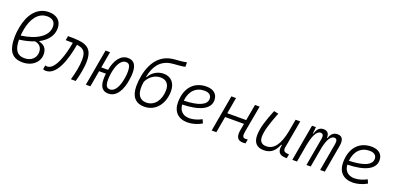

<svg xmlns="http://www.w3.org/2000/svg" viewBox="5 -1647 5263 2561"><g transform="rotate(20 2636.5 -366.0)"><path d="M408.7 -335.9C516.1 -392.6 578.1 -474.6 578.1 -577.1C578.1 -689.5 500 -741.7 396.5 -741.7C223.1 -741.7 126 -594.7 92.8 -417C83 -368.2 77.6 -319.8 77.6 -263.2C77.6 -111.8 119.1 9.8 289.1 9.8C432.6 9.8 521.5 -81.1 521.5 -186.5C521.5 -240.7 500.5 -309.6 408.7 -327.6ZM146.5 -317.9C148.4 -349.6 152.8 -381.8 158.7 -411.6C188.5 -567.4 266.1 -680.7 394 -680.7C450.7 -680.7 511.2 -658.7 511.2 -575.2C511.2 -441.4 365.2 -348.1 146.5 -317.9ZM354.5 -311.5C436 -297.4 454.6 -241.7 454.6 -191.9C454.6 -115.2 396 -51.3 296.4 -51.3C180.2 -51.3 145.5 -134.8 144.5 -259.8C223.6 -270 294.4 -287.6 354.5 -311.5Z M975.6 0H1043.5C1068.8 -85.9 1093.8 -203.6 1093.8 -298.8C1093.8 -509.3 975.6 -528.8 742.7 -527.3L732.4 -466.8C770.5 -466.8 804.2 -466.3 833.5 -464.8V-463.9C804.7 -295.9 734.9 -51.3 619.1 -51.3C612.3 -51.3 606.4 -52.2 591.8 -57.1L581.5 0.5C594.2 7.8 609.4 9.8 621.1 9.8C778.3 9.8 856.9 -240.7 894.5 -456.5L895 -460C996.6 -445.8 1027.8 -405.8 1027.8 -295.4C1027.8 -211.4 1004.9 -99.6 975.6 0Z M1508.8 9.8C1624 9.8 1693.4 -111.8 1713.4 -272.9C1718.8 -303.2 1720.7 -334.5 1720.7 -364.3C1720.7 -471.2 1680.2 -527.3 1596.2 -527.3C1490.2 -527.3 1424.8 -427.7 1398.4 -287.1H1302.7L1343.3 -517.6H1279.3L1188 0H1252L1292.5 -229.5H1389.2C1385.7 -203.6 1384.3 -177.2 1384.3 -151.4C1384.3 -44.9 1424.8 9.8 1508.8 9.8ZM1510.7 -50.3C1460 -50.3 1442.9 -85.9 1442.9 -167.5C1442.9 -192.4 1445.3 -220.2 1449.7 -248.5C1467.3 -367.7 1512.7 -467.3 1589.4 -467.3C1638.7 -467.3 1655.3 -431.6 1655.3 -350.1C1655.3 -326.2 1653.3 -298.3 1648.4 -270C1631.3 -150.9 1585.4 -50.3 1510.7 -50.3Z M2018.1 9.8C2180.7 9.8 2283.2 -127 2285.2 -301.8C2286.1 -427.2 2215.3 -493.2 2114.7 -493.2C2034.2 -493.2 1953.1 -446.3 1915.5 -372.6L1907.2 -373.5C1935.5 -526.4 2010.3 -632.3 2155.3 -655.3C2214.8 -664.6 2307.1 -663.6 2355 -679.2L2353 -741.7C2293.5 -726.1 2210 -726.1 2151.9 -717.8C2026.4 -699.2 1939 -623 1887.7 -509.8C1846.7 -424.8 1826.7 -308.1 1826.7 -214.8C1826.7 -74.2 1886.7 9.8 2018.1 9.8ZM2026.4 -51.3C1912.6 -51.3 1874.5 -150.4 1900.9 -298.8C1926.8 -362.8 2000 -432.1 2092.3 -432.1C2180.2 -432.1 2219.7 -377 2218.8 -294.4C2217.3 -160.6 2146 -51.3 2026.4 -51.3Z M2635.7 -51.3C2546.4 -51.3 2490.7 -103 2486.3 -190.9C2728 -196.3 2870.6 -263.7 2870.6 -390.6C2870.6 -476.6 2811.5 -527.3 2711.4 -527.3C2532.7 -527.3 2422.9 -402.3 2422.9 -199.7C2422.9 -67.9 2500 9.8 2631.3 9.8C2695.8 9.8 2770 -11.2 2832 -47.4L2809.6 -100.1C2752.9 -69.3 2689 -51.3 2635.7 -51.3ZM2488.3 -246.6C2502.4 -383.8 2582.5 -466.3 2704.1 -466.3C2768.1 -466.3 2804.7 -436.5 2804.7 -387.7C2804.7 -298.8 2690.9 -252 2488.3 -246.6Z M2974.1 0H3040.5L3081.1 -230H3349.1L3332 -136.7C3313.5 -35.2 3344.7 9.8 3422.4 9.8C3435.1 9.8 3446.3 9.3 3456.5 7.8L3467.8 -51.3C3457 -49.8 3446.8 -48.8 3436.5 -48.8C3395 -48.8 3386.7 -76.2 3398.4 -141.6L3466.3 -517.6H3400.9L3359.4 -287.6H3090.8L3131.3 -517.6H3065.4Z M3713.9 10.3C3825.2 10.3 3874.5 -53.2 3911.1 -138.7H3920.9C3901.4 -47.4 3925.8 4.9 4030.3 4.9H4041.5L4052.2 -53.7H4039.1C3981.9 -56.2 3964.8 -75.7 3973.6 -126.5L4043 -517.6H3977.1L3945.3 -341.3C3907.2 -144 3835.9 -50.8 3727.5 -50.8C3665 -50.8 3631.3 -85.4 3631.3 -150.9C3631.3 -232.9 3664.6 -341.8 3731.9 -514.6L3668 -527.3C3602.1 -365.2 3565.4 -251 3565.4 -145C3565.4 -43.9 3617.2 10.3 3713.9 10.3Z M4265.1 -517.6H4210L4118.7 0H4185.1L4228 -244.1V-242.7C4254.9 -390.6 4296.4 -469.7 4351.1 -469.7C4384.3 -469.7 4397.5 -444.3 4388.7 -394.5L4318.8 0H4379.4L4429.7 -282.7C4455.1 -404.3 4494.6 -469.7 4545.9 -469.7C4578.1 -469.7 4591.8 -443.8 4583 -394.5L4513.7 0H4579.6L4648.4 -390.6C4664.1 -480.5 4637.7 -527.3 4572.3 -527.3C4515.6 -527.3 4481 -497.1 4460 -432.6H4453.1C4455.1 -496.1 4427.7 -527.3 4372.6 -527.3C4317.4 -527.3 4282.7 -493.2 4263.2 -422.9H4256.3Z M4979.5 -51.3C4890.1 -51.3 4834.5 -103 4830.1 -190.9C5071.8 -196.3 5214.4 -263.7 5214.4 -390.6C5214.4 -476.6 5155.3 -527.3 5055.2 -527.3C4876.5 -527.3 4766.6 -402.3 4766.6 -199.7C4766.6 -67.9 4843.8 9.8 4975.1 9.8C5039.6 9.8 5113.8 -11.2 5175.8 -47.4L5153.3 -100.1C5096.7 -69.3 5032.7 -51.3 4979.5 -51.3ZM4832 -246.6C4846.2 -383.8 4926.3 -466.3 5047.9 -466.3C5111.8 -466.3 5148.4 -436.5 5148.4 -387.7C5148.4 -298.8 5034.7 -252 4832 -246.6Z"/></g></svg>

Font: Cascadia Code NF Light
Style: Italic
Weight: 300
Italic angle: -10°
Monospace: yes
Designer: Aaron Bell
Foundry: Saja Typeworks
Version: Version 2404.023